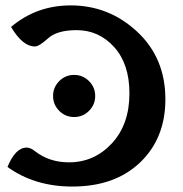

<svg xmlns="http://www.w3.org/2000/svg" viewBox="-20 -685 680 712"><path d="M254.9 -251Q222.7 -251 199.7 -273.9Q176.8 -296.9 176.8 -329.1Q176.8 -361.3 199.7 -384.3Q222.7 -407.2 254.9 -407.2Q287.1 -407.2 310.1 -384.3Q333 -361.3 333 -329.1Q333 -296.9 310.1 -273.9Q287.1 -251 254.9 -251ZM248 6.8Q108.4 6.8 7.8 -65.9Q37.1 -137.7 79.1 -137.7Q92.8 -137.7 108.9 -125Q162.1 -83 235.8 -83Q329.6 -83 394.8 -153.3Q460 -223.6 460 -338.9Q460 -447.8 403.3 -510.5Q346.7 -573.2 264.2 -573.2Q191.9 -573.2 158.4 -543Q125 -512.7 109.4 -512.7Q64 -512.7 21 -585Q115.2 -665 242.2 -665Q383.8 -665 488.5 -567.6Q593.3 -470.2 593.3 -316.9Q593.3 -172.4 499.8 -82.8Q406.2 6.8 248 6.8Z"/></svg>

Font: Bainsley
Style: Bold
Weight: 700
Designer: Paul James MIller
Foundry: High-Logic / Made with FontCreator
Version: Version 1.411;March 28, 2021;FontCreator 13.0.0.2683 64-bit